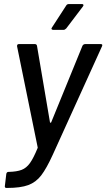

<svg xmlns="http://www.w3.org/2000/svg" viewBox="-20 -726 524 945"><path d="M4 189 11 130Q13 120 22 120H24Q63 119 86.5 110Q110 101 127.5 76.5Q145 52 165 3Q166 2 165.5 -0.5Q165 -3 165 -3L64 -498V-500Q64 -509 73 -509H152Q160 -509 162 -501L226 -124Q226 -122 228.5 -122Q231 -122 232 -124L386 -501Q391 -509 399 -509H476Q487 -509 482 -498L240 35Q209 103 183 137Q157 171 119 185Q81 199 16 199H10Q7 199 5 196Q3 193 4 189ZM236 -591 306 -699Q310 -706 319 -706H384Q389 -706 390.5 -702.5Q392 -699 388 -694L306 -586Q299 -579 293 -579H242Q236 -579 234 -582.5Q232 -586 236 -591Z"/></svg>

Font: Barlow Medium
Style: Italic
Weight: 500
Italic angle: -7°
Designer: Jeremy Tribby
Foundry: Tribby Type
Version: Version 1.408